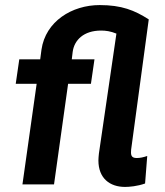

<svg xmlns="http://www.w3.org/2000/svg" viewBox="-20 -727 652 757"><path d="M473 10C489.5 10 521 7.5 552 -3.5L560.5 -112C545.5 -107 533 -104 519.5 -104C503 -104 496.5 -110 496.5 -126C496.5 -129.5 496.5 -133 497 -137L566.5 -650.5C510.5 -686.5 459.5 -707 373 -707C264 -707 159.5 -643 143.5 -531L138.5 -493H56L42 -396.5H124.5L68.5 0H193L248.5 -396.5H338.5L352.5 -493H263L266.5 -522C272.5 -569 310 -606.5 378.5 -606.5C396.5 -606.5 416 -604 439 -594.5L370 -122C369 -112 368 -102.5 368 -94.5C368 -24 413 10 473 10Z"/></svg>

Font: HK Grotesk
Style: Bold Italic
Weight: 700
Italic angle: -16°
Designer: Alfredo Marco Pradil
Foundry: Hanken Design Co.
Version: Version 3.001;FEAKit 1.0